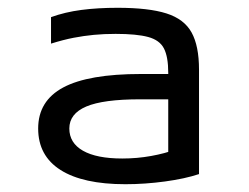

<svg xmlns="http://www.w3.org/2000/svg" viewBox="-20 -758 640 493"><path d="M302 -285Q193 -285 135.5 -321.5Q78 -358 78 -428Q78 -499 142.5 -533.5Q207 -568 342 -568H449V-503H340Q245 -503 201.5 -484.5Q158 -466 158 -428Q158 -391 193 -371Q228 -351 294 -351Q332 -351 368 -357.5Q404 -364 430 -374L412 -327V-571Q412 -612 401 -633.5Q390 -655 360.5 -663Q331 -671 277 -671Q247 -671 221 -668.5Q195 -666 169 -661Q143 -656 111 -646V-714Q147 -727 189 -732.5Q231 -738 282 -738Q362 -738 407.5 -723.5Q453 -709 472 -674.5Q491 -640 491 -579V-311Q455 -299 403.5 -292Q352 -285 302 -285Z"/></svg>

Font: M PLUS Code Latin Expanded
Style: Regular
Weight: 400
Width: 7
Designer: Coji Morishita
Foundry: UNDERFOREST DESIGN
Version: Version 1.002; ttfautohint (v1.8.3)